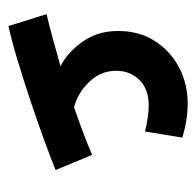

<svg xmlns="http://www.w3.org/2000/svg" viewBox="-25 -536 477 468"><g transform="rotate(90 214.0 -302.5)"><path d="M44 -84 15 -177Q41 -183 73.5 -192Q106 -201 142 -211Q108 -228 82 -265Q56 -302 56 -351Q56 -403 80.5 -441Q105 -479 145 -500Q185 -521 233 -521Q254 -521 275 -517.5Q296 -514 316 -508L301 -417Q285 -421 268 -423.5Q251 -426 238 -426Q197 -426 175 -403Q153 -380 153 -347Q153 -309 180 -281Q207 -253 242 -244Q271 -254 300.5 -265Q330 -276 358 -288L395 -199Q363 -186 317.5 -169.5Q272 -153 222.5 -136.5Q173 -120 126.5 -106Q80 -92 44 -84Z"/></g></svg>

Font: Noto Sans Arabic Med
Style: Regular
Weight: 500
Designer: Monotype Design Team, Nadine Chahine, Nizar Qandah and Khaled Hosny
Foundry: Monotype Imaging Inc.
Version: Version 2.012; ttfautohint (v1.8.4.7-5d5b)